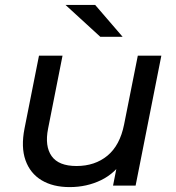

<svg xmlns="http://www.w3.org/2000/svg" viewBox="-20 -757 717 783"><path d="M264 6Q196 6 149.5 -22Q103 -50 84 -103.5Q65 -157 80 -233L139 -530H235L176 -232Q162 -161 190.5 -120.5Q219 -80 292 -80Q367 -80 418 -122Q469 -164 486 -249L542 -530H638L533 0H441L471 -152L488 -111Q451 -51 392.5 -22.5Q334 6 264 6ZM389 -607 247 -737H368L480 -607Z"/></svg>

Font: Montserrat Thin Medium
Style: Italic
Weight: 500
Italic angle: -11.3°
Version: Version 9.000